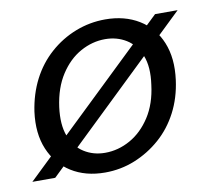

<svg xmlns="http://www.w3.org/2000/svg" viewBox="-82 -579 724 662"><g transform="rotate(-10 280.0 -248.0)"><path d="M-18 0 499 -496H578L62 0ZM235 12Q167 12 117.5 -19Q68 -50 44.5 -106Q21 -162 31 -237Q40 -298 65.5 -347.5Q91 -397 131.5 -433Q172 -469 222 -488.5Q272 -508 326 -508Q394 -508 444 -477.5Q494 -447 517 -391Q540 -335 530 -260Q522 -199 496 -149Q470 -99 429.5 -63.5Q389 -28 339.5 -8Q290 12 235 12ZM247 -55Q293 -55 335 -78.5Q377 -102 406.5 -147.5Q436 -193 444 -258Q453 -320 436.5 -360.5Q420 -401 387.5 -421Q355 -441 314 -441Q269 -441 227.5 -418Q186 -395 156.5 -349.5Q127 -304 118 -238Q110 -177 125.5 -136.5Q141 -96 173.5 -75.5Q206 -55 247 -55Z"/></g></svg>

Font: DM Sans 36pt
Style: Italic
Weight: 400
Italic angle: -10°
Designer: Colophon Foundry, Jonny Pinhorn
Foundry: Colophon Foundry
Version: Version 4.004;gftools[0.9.30]